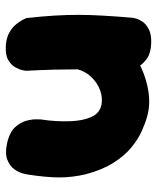

<svg xmlns="http://www.w3.org/2000/svg" viewBox="40 -580 539 659"><g transform="rotate(90 309.5 -250.5)"><path d="M464 -7Q431 -16 415 -34.5Q399 -53 394 -73Q389 -93 389.5 -107.5Q390 -122 390 -122Q398 -172 396 -222.5Q394 -273 377 -303Q364 -324 340.5 -329Q317 -334 291 -325Q265 -316 244 -294Q224 -273 217.5 -245.5Q211 -218 211 -192Q211 -166 209 -150Q208 -129 207.5 -119Q207 -109 207.5 -103Q208 -97 206 -86Q206 -86 205.5 -77.5Q205 -69 200 -57.5Q195 -46 181 -37Q167 -28 139 -26Q117 -25 99.5 -37.5Q82 -50 72 -62.5Q62 -75 62 -75Q53 -87 51 -99.5Q49 -112 49.5 -131.5Q50 -151 48 -183Q42 -223 41 -248Q40 -273 43.5 -291Q47 -309 56 -326.5Q65 -344 81 -368Q104 -396 138.5 -422Q173 -448 214 -466.5Q255 -485 298 -491Q341 -497 380 -486Q402 -480 430 -467.5Q458 -455 486.5 -431.5Q515 -408 539 -370Q563 -332 578 -276Q589 -229 589 -185Q589 -141 579 -76Q579 -76 576 -62Q573 -48 562 -31.5Q551 -15 528 -6Q505 3 464 -7ZM136 -1Q109 -3 91 -13.5Q73 -24 62 -38Q51 -52 46.5 -62Q42 -72 42 -72Q36 -126 33.5 -168Q31 -210 31 -248.5Q31 -287 33.5 -332Q36 -377 41 -437Q41 -437 43.5 -447Q46 -457 54 -469.5Q62 -482 80 -491.5Q98 -501 128 -500Q161 -499 180 -486Q199 -473 208.5 -456.5Q218 -440 221 -427.5Q224 -415 224 -415Q221 -367 219.5 -328Q218 -289 218 -251Q218 -213 219 -169.5Q220 -126 223 -70Q223 -70 221 -59Q219 -48 211 -33.5Q203 -19 185.5 -9Q168 1 136 -1Z"/></g></svg>

Font: Sour Gummy Black
Style: Regular
Weight: 900
Designer: Stefie Justprince
Foundry: Eifetstype
Version: Version 1.000